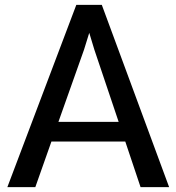

<svg xmlns="http://www.w3.org/2000/svg" viewBox="-20 -771 727 791"><path d="M496.1 -188H191.9L125.5 0H10.3L294.4 -751H399.4L676.8 0H559.1ZM468.8 -269 368.7 -566.4 347.7 -635.7 326.2 -566.4 220.7 -269Z"/></svg>

Font: Merriweather Sans
Style: Regular
Weight: 400
Designer: Eben Sorkin
Foundry: Eben Sorkin
Version: Version 1.006; ttfautohint (v1.4.1) -l 6 -r 50 -G 0 -x 11 -H